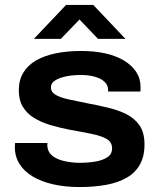

<svg xmlns="http://www.w3.org/2000/svg" viewBox="-20 -744 644 776"><path d="M301 12Q243 12 195 1Q147 -10 112.5 -30.5Q78 -51 59 -81Q40 -111 40 -150Q40 -155 40.5 -159Q41 -163 41 -166H172Q172 -164 171.5 -161.5Q171 -159 171 -157Q172 -131 190.5 -115.5Q209 -100 239.5 -93Q270 -86 304 -86Q336 -86 365.5 -91Q395 -96 414 -108.5Q433 -121 433 -144Q433 -170 411 -182.5Q389 -195 350 -203Q311 -211 260 -220Q219 -228 182.5 -239Q146 -250 117.5 -267.5Q89 -285 72.5 -312Q56 -339 56 -379Q56 -420 74 -450Q92 -480 125.5 -499.5Q159 -519 205.5 -528.5Q252 -538 308 -538Q361 -538 404.5 -528.5Q448 -519 480 -500Q512 -481 530 -454Q548 -427 548 -393Q548 -387 548 -382Q548 -377 547 -374H417V-380Q417 -400 402.5 -413.5Q388 -427 363 -434Q338 -441 305 -441Q287 -441 266 -438.5Q245 -436 227 -430Q209 -424 197.5 -415Q186 -406 186 -391Q186 -371 206 -360Q226 -349 259 -342Q292 -335 331 -327Q374 -319 416 -309Q458 -299 491 -282.5Q524 -266 544 -237Q564 -208 564 -160Q564 -112 545.5 -79Q527 -46 492.5 -26Q458 -6 409.5 3Q361 12 301 12ZM117 -587 247 -724H357L487 -587H376L271 -697H332L226 -587Z"/></svg>

Font: Archivo SemiExpanded SemiBold
Style: Regular
Weight: 600
Width: 6
Designer: Hector Gatti
Foundry: Omnibus-Type
Version: Version 2.001